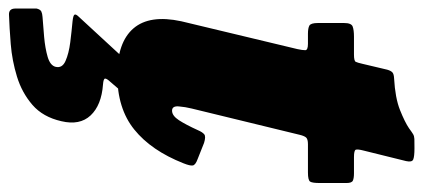

<svg xmlns="http://www.w3.org/2000/svg" viewBox="-304 -414 965 438"><g transform="rotate(90 179.0 -195.5)"><path d="M44 -520H85Q99.5 -520 101.5 -524Q103.5 -528 106 -539L119.5 -596Q122 -604.5 125.8 -607.8Q129.5 -611 139 -611.5Q184 -614 211.5 -625Q239 -636 253 -645.5Q262.5 -652.5 266.8 -655Q271 -657.5 277.5 -657.8Q284 -658 299 -658Q317.5 -658 324.2 -655.2Q331 -652.5 328 -639L304 -542Q300.5 -528.5 302 -524.2Q303.5 -520 319 -520H356Q367 -520 372.5 -517.5Q378 -515 378 -503V-442Q378 -425 374.8 -420Q371.5 -415 354 -415H289.5Q278 -415 274.2 -410.8Q270.5 -406.5 268 -396L208 -149.5Q204.5 -135.5 203.2 -120.2Q202 -105 213 -105Q224.5 -105 234.8 -120.8Q245 -136.5 257.5 -164Q262 -174.5 267 -178.5Q272 -182.5 286.5 -178L323 -163.5Q337 -158.5 338 -152.2Q339 -146 333 -131Q304 -57.5 256 -18.8Q208 20 131 20Q57 20 25.2 -17Q-6.5 -54 9 -126L72.5 -391Q75 -402.5 75 -408.8Q75 -415 60.5 -415H37.5Q25 -415 19 -418.2Q13 -421.5 13 -437.5V-497.5Q13 -514 21 -517Q29 -520 44 -520ZM-20 252.5V204Q-18 195.5 -13.2 193.2Q-8.5 191 -1 190.5Q19.5 189 45 186.8Q70.5 184.5 90.2 178.8Q110 173 113 160.5Q116.5 145.5 99.5 138Q82.5 130.5 56.8 127.2Q31 124 9 122Q-5 120.5 -6.2 117.2Q-7.5 114 -1 107.5L106 -8.5Q110.5 -13.5 120.5 -13.5H169.5Q181 -13.5 183.8 -11.5Q186.5 -9.5 181 -3.5L147.5 35.5Q139.5 44 139.8 47.8Q140 51.5 153 52.5Q200.5 56 223.8 80.8Q247 105.5 237 147.5Q227.5 189.5 199.8 213.5Q172 237.5 135.2 248.8Q98.5 260 61 263Q23.5 266 -6 267Q-20 267.5 -20 252.5Z"/></g></svg>

Font: Besley* Narrow Fatface
Style: Italic
Weight: 900
Width: 4
Italic angle: -13°
Designer: Owen Earl
Foundry: indestructible type*
Version: Version 3.000; ttfautohint (v1.8.3)